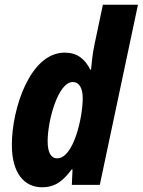

<svg xmlns="http://www.w3.org/2000/svg" viewBox="-20 -780 602 810"><path d="M221 -112C195 -112 181 -137 181 -184C181 -272 225 -434 287 -434C314 -434 329 -409 329 -365C329 -286 291 -112 221 -112ZM157 10C215 10 248 -19 282 -65H286L283 0H401L562 -760H414L378 -589C371 -557 366 -509 364 -486H361C338 -532 305 -558 253 -558C106 -558 30 -320 30 -169C30 -47 84 10 157 10Z"/></svg>

Font: Noto Sans Display SemiCondensed Extra
Style: Italic
Weight: 800
Width: 4
Italic angle: -12°
Designer: Monotype Design Team
Foundry: Monotype Imaging Inc.
Version: Version 1.900